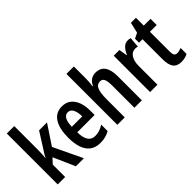

<svg xmlns="http://www.w3.org/2000/svg" viewBox="-5 -1439 2027 2027"><g transform="rotate(-45 1008.0 -426.0)"><path d="M173 -461Q173 -427 171.5 -399Q170 -371 167 -339H169Q181 -362 189 -377Q197 -392 209 -408L327 -594H445L299 -374L453 -51H333L226 -293L173 -236V-51H62V-811H173Z M676 -603Q735 -603 775 -572Q815 -541 835.5 -486.5Q856 -432 856 -361V-294H597Q599 -132 704 -132Q737 -132 768 -141.5Q799 -151 833 -173V-77Q802 -59 767.5 -50Q733 -41 695 -41Q621 -41 575.5 -76Q530 -111 509.5 -173.5Q489 -236 489 -319Q489 -457 536.5 -530Q584 -603 676 -603ZM676 -515Q641 -515 620.5 -482.5Q600 -450 598 -376H753Q753 -437 734 -476Q715 -515 676 -515Z M1063 -624Q1063 -600 1060.5 -572.5Q1058 -545 1054 -524H1061Q1077 -562 1107.5 -583Q1138 -604 1178 -604Q1249 -604 1283.5 -554.5Q1318 -505 1318 -414V-51H1207V-384Q1207 -447 1193.5 -476Q1180 -505 1148 -505Q1101 -505 1082 -460.5Q1063 -416 1063 -321V-51H952V-811H1063Z M1660 -604Q1668 -604 1677.5 -603Q1687 -602 1699 -598L1689 -481Q1682 -484 1672.5 -485.5Q1663 -487 1657 -487Q1605 -487 1578 -443.5Q1551 -400 1551 -331V-51H1441V-594H1526L1541 -503H1547Q1564 -545 1592 -574.5Q1620 -604 1660 -604Z M1936 -138Q1950 -138 1965 -142Q1980 -146 1998 -152V-63Q1956 -41 1901 -41Q1837 -41 1808 -81Q1779 -121 1779 -202V-502H1727V-562L1787 -591L1815 -711H1890V-594H1991V-502H1890V-204Q1890 -171 1900 -154.5Q1910 -138 1936 -138Z"/></g></svg>

Font: Noto Sans Tamil UI ExtraCondensed SemiBold
Style: Regular
Weight: 600
Width: 2
Designer: Jelle Bosma - Monotype Design Team
Foundry: Monotype Imaging Inc.
Version: Version 2.004; ttfautohint (v1.8.4.7-5d5b)